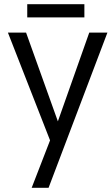

<svg xmlns="http://www.w3.org/2000/svg" viewBox="-20 -674 528 909"><path d="M210 215H130L217 -9.5L17.5 -519.5H103.5L254 -99.5L402.5 -519.5H488.5ZM379.5 -591.5H109V-654H379.5Z"/></svg>

Font: Acari Sans
Style: Regular
Weight: 400
Designer: Alfredo Marco Pradil and Stefan Peev (font) & Cristiano Sobral (main changes)
Foundry: Alfredo Marco Pradil and Stefan Peev (font) & Cristiano Sobral (main changes)
Version: Version 1.063; ttfautohint (v1.8.3)